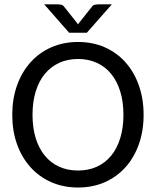

<svg xmlns="http://www.w3.org/2000/svg" viewBox="-20 -838 702 865"><path d="M35.2 0ZM627 -320.8Q627 -248.5 605.7 -188.5Q584.5 -128.4 545.7 -85Q506.8 -41.5 452.4 -17.3Q397.9 6.8 331.5 6.8Q265.6 6.8 210.9 -17.3Q156.2 -41.5 117.2 -85Q78.1 -128.4 56.6 -188.5Q35.2 -248.5 35.2 -320.8Q35.2 -392.6 56.6 -452.9Q78.1 -513.2 117.2 -556.9Q156.2 -600.6 210.9 -624.8Q265.6 -648.9 331.5 -648.9Q397.9 -648.9 452.4 -624.8Q506.8 -600.6 545.7 -556.9Q584.5 -513.2 605.7 -452.9Q627 -392.6 627 -320.8ZM536.1 -320.8Q536.1 -379.4 521.7 -426Q507.3 -472.7 480.7 -505.1Q454.1 -537.6 416.3 -554.9Q378.4 -572.3 331.5 -572.3Q284.7 -572.3 246.8 -554.9Q209 -537.6 182.1 -505.1Q155.3 -472.7 140.9 -426Q126.5 -379.4 126.5 -320.8Q126.5 -262.2 140.9 -215.6Q155.3 -168.9 182.1 -136.5Q209 -104 246.8 -86.9Q284.7 -69.8 331.5 -69.8Q378.4 -69.8 416.3 -86.9Q454.1 -104 480.7 -136.5Q507.3 -168.9 521.7 -215.6Q536.1 -262.2 536.1 -320.8ZM179.2 -818.4H241.7Q247.6 -818.4 255.4 -816.9Q263.2 -815.4 269 -807.6L325.7 -736.3L331.5 -728Q332.5 -730.5 334 -732.2Q335.4 -733.9 337.4 -736.3L393.6 -807.1Q399.4 -815.4 407.5 -816.9Q415.5 -818.4 420.9 -818.4H483.9L371.1 -690.4H291.5Z"/></svg>

Font: Carlito
Style: Regular
Weight: 400
Designer: Lukasz Dziedzic
Foundry: tyPoland Lukasz Dziedzic
Version: Version 1.104